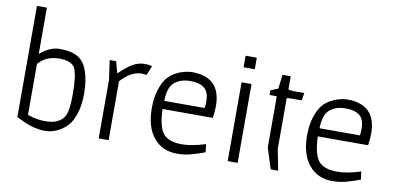

<svg xmlns="http://www.w3.org/2000/svg" viewBox="-71 -952 2427 1180"><g transform="rotate(10 1143.0 -362.0)"><path d="M75 -736H137V-447Q197 -500 260.5 -500Q324 -500 362.5 -481.5Q401 -463 420 -426Q454 -361 454 -252Q454 -183 437 -131Q420 -79 396.5 -53Q373 -27 343 -11Q300 12 258 12Q232 12 215 8.5Q198 5 189 3.5Q180 2 167.5 -2.5Q155 -7 148.5 -9Q142 -11 128.5 -17Q115 -23 111 -25Q81 -40 75 -42ZM137 -67Q193 -47 243 -47Q293 -47 319 -59.5Q345 -72 358 -88Q371 -104 378 -134Q386 -174 386 -238Q386 -357 366 -399Q346 -441 266 -441Q186 -441 137 -385Z M792 -500Q812 -500 836 -494L812 -435Q796 -438 780 -438Q717 -438 652 -368V0H590V-364L573 -486H611L614 -484L633 -413Q677 -456 713 -478Q749 -500 792 -500Z M1265 -321Q1265 -285 1259 -246H945Q949 -136 982 -94.5Q1015 -53 1099 -53Q1162 -53 1246 -80L1252 -30Q1229 -21 1216.5 -17.5Q1204 -14 1190 -9.5Q1176 -5 1169 -3Q1162 -1 1149 2Q1136 5 1127 6Q1100 9 1081 9Q987 9 933 -57Q879 -123 879 -241Q879 -306 895 -355.5Q911 -405 933 -431.5Q955 -458 986 -474Q1032 -499 1086 -501Q1265 -500 1265 -321ZM1202 -337Q1202 -397 1172 -421Q1142 -445 1083 -445Q1024 -445 986 -413.5Q948 -382 947 -297H1199Q1202 -320 1202 -337Z M1395 -492H1457V0H1395ZM1391 -657H1461V-585H1391Z M1623 -440Q1623 -445 1618 -445H1578V-474L1624 -493L1635 -581H1686V-501Q1689 -494 1727 -494H1786L1778 -447L1694 -446Q1685 -446 1685 -442V-126L1711 4H1667L1663 1L1623 -126Z M2234 -321Q2234 -285 2228 -246H1914Q1918 -136 1951 -94.5Q1984 -53 2068 -53Q2131 -53 2215 -80L2221 -30Q2198 -21 2185.5 -17.5Q2173 -14 2159 -9.5Q2145 -5 2138 -3Q2131 -1 2118 2Q2105 5 2096 6Q2069 9 2050 9Q1956 9 1902 -57Q1848 -123 1848 -241Q1848 -306 1864 -355.5Q1880 -405 1902 -431.5Q1924 -458 1955 -474Q2001 -499 2055 -501Q2234 -500 2234 -321ZM2171 -337Q2171 -397 2141 -421Q2111 -445 2052 -445Q1993 -445 1955 -413.5Q1917 -382 1916 -297H2168Q2171 -320 2171 -337Z"/></g></svg>

Font: Gafata
Style: Regular
Weight: 400
Designer: Lautaro Hourcade
Foundry: Lautaro Hourcade
Version: Version 4.002; ttfautohint (v0.94.20-1c74) -l 7 -r 28 -G 0 -